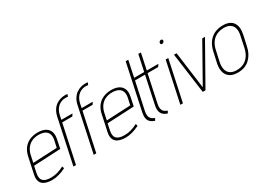

<svg xmlns="http://www.w3.org/2000/svg" viewBox="-23 -1381 2813 2065"><g transform="rotate(-30 1384.0 -348.5)"><path d="M90 -133 108 -219 442 -235 464 -342Q476 -398 461.5 -435Q447 -472 410.5 -491Q374 -510 320 -510Q262 -510 217.5 -490Q173 -470 144 -432Q115 -394 103 -339L60 -137Q51 -95 58.5 -66.5Q66 -38 85.5 -21Q105 -4 135 4Q165 12 202 12Q242 12 286.5 -0.5Q331 -13 374 -35L366 -61Q320 -38 282.5 -27.5Q245 -17 205 -17Q175 -17 151 -22.5Q127 -28 111 -41.5Q95 -55 89.5 -78Q84 -101 90 -133ZM433 -345 415 -264 116 -250 135 -340Q146 -385 170 -417Q194 -449 231 -466Q268 -483 314 -483Q358 -483 388.5 -468.5Q419 -454 431 -423.5Q443 -393 433 -345Z M793 -679 805 -707Q800 -709 794 -709.5Q788 -710 782 -710Q776 -710 770 -710Q745 -710 717 -702Q689 -694 663 -676Q637 -658 617 -627Q597 -596 587 -550L470 0H502L603 -472H729L747 -500H609L619 -550Q627 -588 643 -613.5Q659 -639 679 -654Q699 -669 722 -676Q745 -683 768 -682Q775 -682 781 -681.5Q787 -681 793 -679Z M1045 -679 1057 -707Q1052 -709 1046 -709.5Q1040 -710 1034 -710Q1028 -710 1022 -710Q997 -710 969 -702Q941 -694 915 -676Q889 -658 869 -627Q849 -596 839 -550L722 0H754L855 -472H981L999 -500H861L871 -550Q879 -588 895 -613.5Q911 -639 931 -654Q951 -669 974 -676Q997 -683 1020 -682Q1027 -682 1033 -681.5Q1039 -681 1045 -679Z M1003 -133 1021 -219 1355 -235 1377 -342Q1389 -398 1374.5 -435Q1360 -472 1323.5 -491Q1287 -510 1233 -510Q1175 -510 1130.5 -490Q1086 -470 1057 -432Q1028 -394 1016 -339L973 -137Q964 -95 971.5 -66.5Q979 -38 998.5 -21Q1018 -4 1048 4Q1078 12 1115 12Q1155 12 1199.5 -0.5Q1244 -13 1287 -35L1279 -61Q1233 -38 1195.5 -27.5Q1158 -17 1118 -17Q1088 -17 1064 -22.5Q1040 -28 1024 -41.5Q1008 -55 1002.5 -78Q997 -101 1003 -133ZM1346 -345 1328 -264 1029 -250 1048 -340Q1059 -385 1083 -417Q1107 -449 1144 -466Q1181 -483 1227 -483Q1271 -483 1301.5 -468.5Q1332 -454 1344 -423.5Q1356 -393 1346 -345Z M1434 -132 1507 -471H1640L1648 -500H1513L1555 -700H1523L1402 -132Q1394 -93 1399 -64.5Q1404 -36 1423.5 -17Q1443 2 1477 13L1492 -13Q1472 -21 1458.5 -31Q1445 -41 1438 -55Q1431 -69 1430 -88Q1429 -107 1434 -132ZM1591 -132 1663 -471H1794L1814 -500H1670L1712 -700H1680L1559 -132Q1547 -74 1564.5 -39Q1582 -4 1634 13L1650 -13Q1622 -23 1607 -38Q1592 -53 1588 -76Q1584 -99 1591 -132Z M1798 0H1830L1937 -501H1905ZM1966 -710Q1957 -710 1949 -703.5Q1941 -697 1939 -687Q1937 -678 1942 -671.5Q1947 -665 1956 -665Q1965 -665 1973.5 -671.5Q1982 -678 1984 -687Q1986 -697 1981 -703.5Q1976 -710 1966 -710Z M2008 -501 2076 0H2110L2393 -501H2359L2101 -43L2040 -501Z M2732 -185 2761 -316Q2780 -408 2744 -460Q2708 -512 2619 -512Q2559 -512 2512.5 -489.5Q2466 -467 2435.5 -423.5Q2405 -380 2391 -316L2362 -185Q2351 -131 2362 -87Q2373 -43 2409.5 -16.5Q2446 10 2509 10Q2601 10 2657.5 -44Q2714 -98 2732 -185ZM2729 -319 2700 -182Q2690 -135 2665.5 -97.5Q2641 -60 2602.5 -39.5Q2564 -19 2512 -19Q2461 -19 2431.5 -40Q2402 -61 2393 -98.5Q2384 -136 2393 -182L2423 -319Q2434 -371 2459.5 -407.5Q2485 -444 2524.5 -463.5Q2564 -483 2616 -483Q2662 -483 2691 -464.5Q2720 -446 2730.5 -409.5Q2741 -373 2729 -319Z"/></g></svg>

Font: Advent Pro ExtraLight
Style: Italic
Weight: 250
Italic angle: -12°
Version: Version 3.000